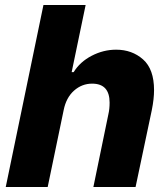

<svg xmlns="http://www.w3.org/2000/svg" viewBox="-20 -749 668 769"><path d="M154 -729H323L267 -460H275Q300 -501 347 -525.5Q394 -550 445 -550Q509 -550 553 -511Q597 -472 597 -388Q597 -353 588 -308L523 0H354L414 -291Q419 -312 419 -338Q419 -414 349 -414Q308 -414 276.5 -386Q245 -358 235 -308L171 0H3Z"/></svg>

Font: Mona Sans ExtraBold
Style: Italic
Weight: 800
Italic angle: -11.7°
Designer: Deni Anggara
Foundry: GitHub
Version: Version 2.000